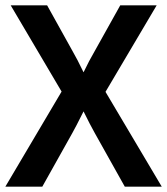

<svg xmlns="http://www.w3.org/2000/svg" viewBox="-20 -697 624 717"><path d="M138 0H0L210 -355L20 -677H156L251 -506Q268 -477 292 -427Q313 -471 333 -505L429 -677H565L374 -354L584 0H446L334 -200Q317 -230 292 -281Q261 -219 250 -200Z"/></svg>

Font: Amaranth
Style: Regular
Weight: 400
Designer: Gesine Todt
Foundry: Gesine Todt
Version: Version 1.000